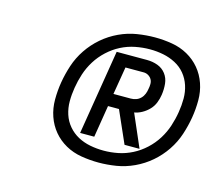

<svg xmlns="http://www.w3.org/2000/svg" viewBox="-73 -982 746 643"><g transform="rotate(15 300.0 -661.0)"><path d="M231 -514 279 -808H384Q404 -808 421.5 -801.5Q439 -795 450 -780.5Q461 -766 463 -747Q465 -728 462 -708Q460 -694 454.5 -680Q449 -666 438.5 -655Q428 -644 414.5 -636.5Q401 -629 388 -627L437 -514H385L336 -625H298L280 -514ZM305 -669H365Q374 -669 383 -672Q392 -675 399 -682Q406 -689 409.5 -698Q413 -707 414 -715Q416 -724 416 -733Q416 -742 412 -749Q408 -756 400.5 -760.5Q393 -765 384 -765H321ZM316 -434Q286 -434 256 -439Q226 -444 201 -458Q176 -472 158 -493.5Q140 -515 130.5 -542.5Q121 -570 121 -600.5Q121 -631 126 -661Q131 -691 141 -721.5Q151 -752 169.5 -779.5Q188 -807 213 -828.5Q238 -850 268 -864Q298 -878 329.5 -883Q361 -888 391 -888Q421 -888 450.5 -883Q480 -878 505 -864Q530 -850 548 -828.5Q566 -807 575.5 -779.5Q585 -752 585 -721.5Q585 -691 580 -661Q575 -631 565 -600.5Q555 -570 536.5 -542.5Q518 -515 493 -493.5Q468 -472 438 -458Q408 -444 377 -439Q346 -434 316 -434ZM322 -477Q347 -477 372 -482Q397 -487 420.5 -499Q444 -511 464 -529.5Q484 -548 498 -570.5Q512 -593 520 -617.5Q528 -642 532 -667Q536 -691 536 -714.5Q536 -738 529 -759.5Q522 -781 508 -798Q494 -815 474 -825.5Q454 -836 431.5 -840.5Q409 -845 385 -845Q360 -845 334.5 -840Q309 -835 285.5 -823Q262 -811 242 -792.5Q222 -774 208 -751.5Q194 -729 186 -704.5Q178 -680 174 -655Q170 -631 170 -607.5Q170 -584 177 -562.5Q184 -541 198.5 -524Q213 -507 232.5 -496.5Q252 -486 275 -481.5Q298 -477 322 -477Z"/></g></svg>

Font: Iosevka Light Extended
Style: Italic
Weight: 300
Width: 7
Italic angle: -9°
Monospace: yes
Designer: Belleve Invis
Foundry: Belleve Invis
Version: Version 32.5.0; ttfautohint (v1.8.4)